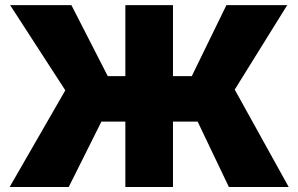

<svg xmlns="http://www.w3.org/2000/svg" viewBox="-20 -748 1192 768"><path d="M18.6 0 241.2 -386.7 20.5 -727.5H265.6L411.1 -443.4H481.4V-727.5H671.9V-443.4H747.1L885.7 -727.5H1128.9L918.9 -389.6L1134.8 0H895.5L770.5 -261.7H671.9V0H481.4V-261.7H385.7L254.9 0Z"/></svg>

Font: Inter Tight Black
Style: Regular
Weight: 900
Designer: Rasmus Andersson
Foundry: rsms
Version: Version 3.004; ttfautohint (v1.8.4.7-5d5b)